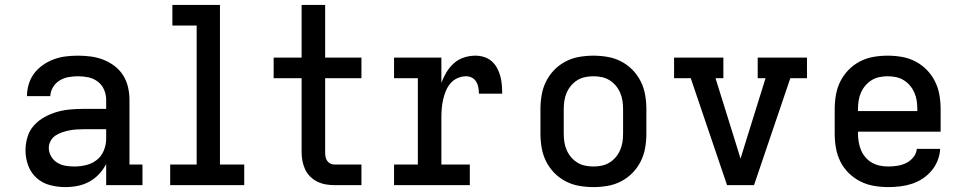

<svg xmlns="http://www.w3.org/2000/svg" viewBox="-20 -755 3940 783"><path d="M246 8Q215 8 184 0Q153 -8 129.5 -29Q106 -50 95 -80Q84 -110 84 -142Q84 -169 92 -196Q100 -223 118.5 -243.5Q137 -264 161.5 -277.5Q186 -291 212 -298.5Q238 -306 265.5 -308.5Q293 -311 321 -311H413V-348Q413 -369 404.5 -389Q396 -409 379 -422Q362 -435 341 -439.5Q320 -444 298 -444Q279 -444 259.5 -440.5Q240 -437 223.5 -427Q207 -417 196.5 -400Q186 -383 185 -363H90Q90 -388 97.5 -412.5Q105 -437 120 -456.5Q135 -476 156 -490.5Q177 -505 200.5 -513.5Q224 -522 248.5 -525Q273 -528 298 -528Q325 -528 351 -524.5Q377 -521 401.5 -511.5Q426 -502 447 -486Q468 -470 482 -448Q496 -426 502 -400Q508 -374 508 -348V-84H561V0H413V-86Q401 -63 383.5 -44.5Q366 -26 344 -14Q322 -2 297 3Q272 8 246 8ZM283 -76Q308 -76 332 -82Q356 -88 375 -103Q394 -118 403.5 -141.5Q413 -165 413 -189V-228H321Q306 -228 291 -227Q276 -226 261.5 -223Q247 -220 232.5 -215Q218 -210 206 -202Q194 -194 186.5 -180.5Q179 -167 179 -152Q179 -134 188.5 -117.5Q198 -101 213.5 -91.5Q229 -82 247 -79Q265 -76 283 -76Z M674 0V-84H782V-651H683V-735H877V-84H976V0Z M1344 0Q1326 0 1308.5 -3Q1291 -6 1274.5 -14Q1258 -22 1245 -35Q1232 -48 1224.5 -64Q1217 -80 1213.5 -98Q1210 -116 1210 -134V-436H1096V-520H1210V-735H1306V-520H1454V-436H1306V-134Q1306 -125 1307.5 -116Q1309 -107 1314 -99.5Q1319 -92 1327 -88Q1335 -84 1344 -84H1454V0Z M1587 0V-84H1684V-436H1587V-520H1780V-417Q1788 -439 1800.5 -460Q1813 -481 1831 -497Q1849 -513 1872 -520.5Q1895 -528 1919 -528Q1937 -528 1954.5 -522.5Q1972 -517 1985.5 -505Q1999 -493 2007.5 -477Q2016 -461 2020.5 -444Q2025 -427 2026.5 -409Q2028 -391 2028 -373H1933Q1933 -385 1931 -397.5Q1929 -410 1922.5 -421Q1916 -432 1905 -438Q1894 -444 1881 -444Q1863 -444 1846 -436.5Q1829 -429 1817 -415Q1805 -401 1798 -383.5Q1791 -366 1787 -348.5Q1783 -331 1781.5 -312.5Q1780 -294 1780 -276V-84H1896V0Z M2400 8Q2371 8 2342 3Q2313 -2 2287 -15.5Q2261 -29 2240.5 -50Q2220 -71 2207 -97Q2194 -123 2189 -152Q2184 -181 2184 -210V-310Q2184 -339 2189 -368Q2194 -397 2207 -423Q2220 -449 2240.5 -470Q2261 -491 2287 -504.5Q2313 -518 2342 -523Q2371 -528 2400 -528Q2429 -528 2458 -523Q2487 -518 2513 -504.5Q2539 -491 2559.5 -470Q2580 -449 2593 -423Q2606 -397 2611 -368Q2616 -339 2616 -310V-210Q2616 -181 2611 -152Q2606 -123 2593 -97Q2580 -71 2559.5 -50Q2539 -29 2513 -15.5Q2487 -2 2458 3Q2429 8 2400 8ZM2400 -76Q2417 -76 2434 -79.5Q2451 -83 2465.5 -92Q2480 -101 2491 -114Q2502 -127 2509 -143Q2516 -159 2518.5 -176Q2521 -193 2521 -210V-310Q2521 -327 2518.5 -344Q2516 -361 2509 -377Q2502 -393 2491 -406Q2480 -419 2465.5 -428Q2451 -437 2434 -440.5Q2417 -444 2400 -444Q2383 -444 2366 -440.5Q2349 -437 2334.5 -428Q2320 -419 2309 -406Q2298 -393 2291 -377Q2284 -361 2281.5 -344Q2279 -327 2279 -310V-210Q2279 -193 2281.5 -176Q2284 -159 2291 -143Q2298 -127 2309 -114Q2320 -101 2334.5 -92Q2349 -83 2366 -79.5Q2383 -76 2400 -76Z M2945 0 2797 -436H2729V-520H2930V-436H2898L2980 -173Q2985 -157 2990 -140.5Q2995 -124 3000 -108Q3005 -124 3010 -140.5Q3015 -157 3020 -173L3102 -436H3070V-520H3271V-436H3203L3055 0Z M3603 8Q3573 8 3544 3Q3515 -2 3489 -15Q3463 -28 3441.5 -49Q3420 -70 3407 -96.5Q3394 -123 3389 -152Q3384 -181 3384 -210V-310Q3384 -339 3389 -368Q3394 -397 3407 -423Q3420 -449 3440.5 -470Q3461 -491 3487 -504.5Q3513 -518 3542 -523Q3571 -528 3600 -528Q3629 -528 3658 -523Q3687 -518 3713 -504.5Q3739 -491 3759.5 -470Q3780 -449 3793 -423Q3806 -397 3811 -368Q3816 -339 3816 -310V-218H3479V-210Q3479 -193 3482 -175.5Q3485 -158 3491.5 -142.5Q3498 -127 3509.5 -113.5Q3521 -100 3536 -91.5Q3551 -83 3568 -79.5Q3585 -76 3603 -76Q3621 -76 3640 -79Q3659 -82 3676 -90.5Q3693 -99 3705 -114Q3717 -129 3719 -148H3814Q3813 -124 3804 -101Q3795 -78 3779 -59Q3763 -40 3742.5 -26.5Q3722 -13 3699 -5.5Q3676 2 3651.5 5Q3627 8 3603 8ZM3479 -302H3721V-310Q3721 -327 3718.5 -344Q3716 -361 3709 -377Q3702 -393 3691 -406Q3680 -419 3665.5 -428Q3651 -437 3634 -440.5Q3617 -444 3600 -444Q3583 -444 3566 -440.5Q3549 -437 3534.5 -428Q3520 -419 3509 -406Q3498 -393 3491 -377Q3484 -361 3481.5 -344Q3479 -327 3479 -310Z"/></svg>

Font: Iosevka Etoile Medium
Style: Regular
Weight: 500
Designer: Belleve Invis
Foundry: Belleve Invis
Version: Version 22.1.2; ttfautohint (v1.8.4)